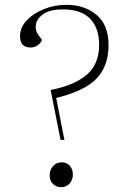

<svg xmlns="http://www.w3.org/2000/svg" viewBox="-20 -765 522 796"><path d="M190 -392Q288 -411 339.5 -455Q391 -499 391 -579Q391 -648 354 -687Q317 -726 241 -726Q190 -726 162.5 -708.5Q135 -691 129.5 -666Q124 -641 139 -620L154 -600Q150 -587 136.5 -577.5Q123 -568 107 -568Q63 -568 63 -615Q63 -650 90 -679.5Q117 -709 161.5 -727Q206 -745 256 -745Q330 -745 380 -703.5Q430 -662 430 -578Q430 -491 380 -439Q330 -387 213 -359L247 -185H231ZM186 -38Q186 -61 200 -76.5Q214 -92 235 -92Q257 -92 269.5 -78Q282 -64 282 -41Q282 -19 268.5 -4Q255 11 233 11Q214 11 200 -2Q186 -15 186 -38Z"/></svg>

Font: Display Extralight
Style: Italic
Weight: 200
Italic angle: -2°
Designer: Latin by Veronika Burian and Jose Scaglione. Greek by Irene Vlachou. Cyrillic by Vera Evstafieva
Foundry: TypeTogether
Version: Version 3.002